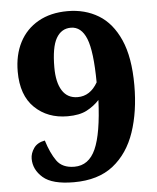

<svg xmlns="http://www.w3.org/2000/svg" viewBox="-53 -769 672 823"><g transform="rotate(-5 283.5 -357.5)"><path d="M232 9Q139 9 99.5 -25.5Q60 -60 60 -107Q60 -130 75 -152Q90 -174 123 -180Q140 -125 164 -91Q188 -57 240 -57Q302 -57 331.5 -123Q361 -189 367 -333Q344 -308 312.5 -291.5Q281 -275 230 -275Q144 -275 88.5 -328.5Q33 -382 33 -484Q33 -556 61 -610Q89 -664 142 -694Q195 -724 268 -724Q343 -724 401 -689Q459 -654 492.5 -578.5Q526 -503 526 -383Q526 -270 496 -181.5Q466 -93 401.5 -42Q337 9 232 9ZM280 -353Q334 -353 366 -409Q365 -543 343 -597.5Q321 -652 276 -652Q235 -652 213 -613.5Q191 -575 191 -488Q191 -424 213.5 -388.5Q236 -353 280 -353Z"/></g></svg>

Font: Noto Serif ExtraBold
Style: Regular
Weight: 800
Designer: Monotype Design Team
Foundry: Monotype Imaging Inc.
Version: Version 2.014